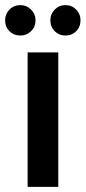

<svg xmlns="http://www.w3.org/2000/svg" viewBox="-38 -731 335 751"><path d="M70 0V-526H190V0ZM42 -592Q16 -592 -1 -609Q-18 -626 -18 -652Q-18 -676 -1 -693.5Q16 -711 42 -711Q66 -711 83.5 -693.5Q101 -676 101 -652Q101 -626 83.5 -609Q66 -592 42 -592ZM218 -592Q193 -592 176 -609Q159 -626 159 -652Q159 -676 176 -693.5Q193 -711 218 -711Q243 -711 260 -693.5Q277 -676 277 -652Q277 -626 260 -609Q243 -592 218 -592Z"/></svg>

Font: DM Sans 9pt
Style: Semibold
Weight: 600
Designer: Colophon Foundry, Jonny Pinhorn
Foundry: Colophon Foundry
Version: Version 4.004;gftools[0.9.30]